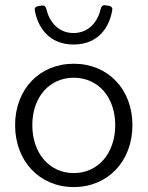

<svg xmlns="http://www.w3.org/2000/svg" viewBox="-20 -720 577 751"><path d="M116.2 -678.7C127.9 -614.3 170.9 -545.9 267.6 -545.9C365.2 -545.9 408.2 -614.3 418.9 -679.7C420.9 -689.5 416 -695.3 406.2 -697.3L392.6 -699.2C382.8 -701.2 377 -696.3 374 -685.5C363.3 -637.7 329.1 -590.8 267.6 -590.8C206.1 -590.8 171.9 -637.7 161.1 -685.5C158.2 -695.3 152.3 -700.2 142.6 -698.2L129.9 -696.3C120.1 -694.3 114.3 -689.5 116.2 -678.7ZM268.6 11.7C402.3 11.7 498 -89.8 498 -230.5C498 -371.1 402.3 -470.7 268.6 -470.7C134.8 -470.7 39.1 -371.1 39.1 -230.5C39.1 -89.8 134.8 11.7 268.6 11.7ZM268.6 -43C173.8 -43 106.4 -120.1 106.4 -230.5C106.4 -340.8 173.8 -416 268.6 -416C363.3 -416 430.7 -340.8 430.7 -230.5C430.7 -120.1 363.3 -43 268.6 -43Z"/></svg>

Font: Ed Sans Neue Light
Style: Regular
Weight: 300
Designer: Stephen Hutchings
Version: Version 1.004;PS 001.004;hotconv 1.0.88;makeotf.lib2.5.64775